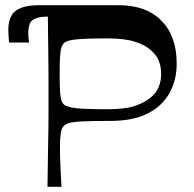

<svg xmlns="http://www.w3.org/2000/svg" viewBox="-20 -720 748 740"><path d="M163 0Q164 -82 165 -134.5Q166 -187 166.5 -219.5Q167 -252 167 -272.5Q167 -293 167 -310Q167 -327 167 -350Q167 -373 167 -390Q167 -407 167 -427.5Q167 -448 166.5 -480.5Q166 -513 165.5 -565.5Q165 -618 164 -700H436Q544 -700 602.5 -640Q661 -580 661 -475Q661 -410 632.5 -360Q604 -310 548 -282Q492 -254 406 -254Q332 -254 295 -252Q258 -250 243.5 -245Q229 -240 222 -230Q216 -221 213.5 -201Q211 -181 211 -147Q211 -132 211.5 -119Q212 -106 212.5 -91Q213 -76 214 -54.5Q215 -33 217 0ZM395 -299Q465 -299 503.5 -313Q542 -327 563 -346Q583 -363 592 -385.5Q601 -408 601 -435Q601 -463 592 -485.5Q583 -508 563 -525Q541 -546 501 -559Q461 -572 395 -572Q350 -572 320 -571Q290 -570 272 -568Q254 -566 244.5 -563Q235 -560 229 -556Q222 -551 217.5 -539Q213 -527 211.5 -503.5Q210 -480 210 -435Q210 -391 211.5 -366.5Q213 -342 217.5 -331Q222 -320 229 -315Q237 -310 255 -306Q273 -302 306.5 -300.5Q340 -299 395 -299ZM209 -657Q157 -657 136.5 -654Q116 -651 105 -642Q96 -635 92.5 -621.5Q89 -608 89 -596Q89 -590 89 -585.5Q89 -581 90 -574.5Q91 -568 92 -556H15Q14 -569 13 -581.5Q12 -594 12 -605Q12 -637 23.5 -658.5Q35 -680 62 -690Q89 -700 132 -700Q160 -700 173.5 -700Q187 -700 198 -700Z"/></svg>

Font: Ojuju SemiBold
Style: Regular
Weight: 600
Designer: Chisaokwu Joboson, Mirko Velimirovic
Foundry: Udi Foundry
Version: Version 1.000